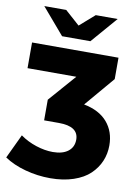

<svg xmlns="http://www.w3.org/2000/svg" viewBox="-120 -826 791 1096"><g transform="rotate(10 275.5 -278.0)"><path d="M249 203.1Q175.3 203.1 104.2 183.8Q33.2 164.6 -18.1 129.9L47.9 -9.8Q89.4 20 140.4 36.6Q191.4 53.2 237.8 53.2Q294.4 53.2 326.2 28.6Q357.9 3.9 357.9 -39.1Q357.9 -116.2 244.1 -116.2H158.2V-235.8L295.9 -393.1H13.2V-542H514.2V-418L367.2 -245.1Q456.5 -228 503.2 -173.8Q549.8 -119.6 549.8 -39.1Q549.8 9.3 531.7 52Q513.7 94.7 478 128.9Q442.4 163.1 383.3 183.1Q324.2 203.1 249 203.1ZM175.8 -606.9 45.9 -758.8H172.9L257.8 -683.1L344.2 -758.8H471.2L339.8 -606.9Z"/></g></svg>

Font: Montserrat ExtraBold
Style: Regular
Weight: 800
Designer: Julieta Ulanovsky
Foundry: Julieta Ulanovsky
Version: Version 9.000